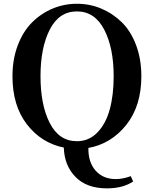

<svg xmlns="http://www.w3.org/2000/svg" viewBox="-20 -780 825 1030"><path d="M197.3 -371.1Q197.3 -216.8 247.1 -119.6Q296.9 -22.5 392.6 -22.5Q457 -22.5 502.4 -69.3Q547.9 -116.2 568.8 -193.4Q589.8 -270.5 589.8 -371.1Q589.8 -523.4 539.1 -621.1Q488.3 -718.8 392.6 -718.8Q296.9 -718.8 247.1 -621.6Q197.3 -524.4 197.3 -371.1ZM681.6 165 694.3 193.4Q639.6 230.5 553.7 230.5Q445.3 230.5 385.3 169.4Q325.2 108.4 322.3 11.7Q202.1 -12.7 124.5 -112.8Q46.9 -212.9 46.9 -371.1Q46.9 -461.9 75.2 -536.6Q103.5 -611.3 151.9 -659.7Q200.2 -708 262.2 -733.9Q324.2 -759.8 392.6 -759.8Q461.9 -759.8 523.4 -733.9Q585 -708 633.3 -660.6Q681.6 -613.3 710 -538.1Q738.3 -462.9 738.3 -371.1Q738.3 -211.9 657.7 -110.4Q577.1 -8.8 454.1 13.7Q453.1 90.8 493.2 135.7Q533.2 180.7 601.6 180.7Q638.7 180.7 681.6 165Z"/></svg>

Font: GenRyuMin TW TTF Bold
Style: Regular
Weight: 700
Version: Version 1.300